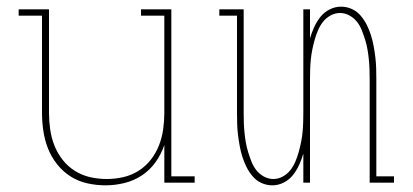

<svg xmlns="http://www.w3.org/2000/svg" viewBox="-20 -548 1240 576"><path d="M297 8Q269 8 242 2Q215 -4 192 -18.5Q169 -33 151.5 -55Q134 -77 124 -102.5Q114 -128 110 -155.5Q106 -183 106 -210V-501H36V-520H127V-210Q127 -185 130.5 -160Q134 -135 143 -112Q152 -89 167.5 -69Q183 -49 204.5 -35.5Q226 -22 250.5 -16.5Q275 -11 300 -11Q325 -11 349.5 -16.5Q374 -22 395.5 -35.5Q417 -49 432.5 -69Q448 -89 457 -112Q466 -135 469.5 -160Q473 -185 473 -210V-501H403V-520H494V-19H564V0H473V-113Q464 -86 447 -62Q430 -38 406 -22Q382 -6 353.5 1Q325 8 297 8Z M797 8Q780 8 764.5 1Q749 -6 738 -19Q727 -32 719.5 -47Q712 -62 707 -78Q702 -94 699 -110.5Q696 -127 694 -143.5Q692 -160 691.5 -176.5Q691 -193 691 -210V-501H638V-520H711V-210Q711 -195 711.5 -180Q712 -165 713.5 -150Q715 -135 717.5 -120.5Q720 -106 724.5 -91.5Q729 -77 734.5 -63Q740 -49 749 -37.5Q758 -26 771.5 -18.5Q785 -11 800 -11Q815 -11 828.5 -18.5Q842 -26 851 -37.5Q860 -49 866 -63Q872 -77 876 -91.5Q880 -106 883 -120.5Q886 -135 887.5 -150Q889 -165 889.5 -180Q890 -195 890 -210V-520H910V-433Q915 -450 922.5 -466.5Q930 -483 941 -497Q952 -511 968.5 -519.5Q985 -528 1003 -528Q1020 -528 1035.5 -521Q1051 -514 1062 -501Q1073 -488 1080.5 -473Q1088 -458 1093 -442Q1098 -426 1101 -409.5Q1104 -393 1106 -376.5Q1108 -360 1108.5 -343.5Q1109 -327 1109 -310V-19H1162V0H1089V-310Q1089 -325 1088.5 -340Q1088 -355 1086.5 -370Q1085 -385 1082.5 -399.5Q1080 -414 1075.5 -428.5Q1071 -443 1065.5 -457Q1060 -471 1051 -482.5Q1042 -494 1028.5 -501.5Q1015 -509 1000 -509Q985 -509 971.5 -501.5Q958 -494 949 -482.5Q940 -471 934 -457Q928 -443 924 -428.5Q920 -414 917 -399.5Q914 -385 912.5 -370Q911 -355 910.5 -340Q910 -325 910 -310V0H890V-87Q885 -70 877.5 -53.5Q870 -37 859 -23Q848 -9 831.5 -0.5Q815 8 797 8Z"/></svg>

Font: Iosevka HT Thin Extended
Style: Regular
Weight: 100
Width: 7
Monospace: yes
Designer: Belleve Invis
Foundry: Belleve Invis
Version: Version 32.3.0; ttfautohint (v1.8.4)